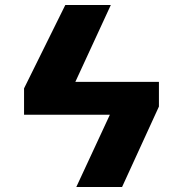

<svg xmlns="http://www.w3.org/2000/svg" viewBox="-20 -748 729 768"><path d="M156.7 -420.4H540.5V-289.1H156.7ZM241.2 -728H423.3L220.7 -289.1H76.2V-394.5ZM615.7 -420.4V-321.8L468.3 0H285.2L480.5 -420.4Z"/></svg>

Font: My Font
Style: Regular
Weight: 500
Designer: Rasmus Andersson
Foundry: rsms
Version: Version 0.001